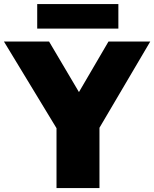

<svg xmlns="http://www.w3.org/2000/svg" viewBox="-53 -950 779 970"><path d="M232.5 0V-389.5L275.5 -231.5L-33 -740H195L375 -435.5H317L495 -740H706L406.5 -231.5L449.5 -386.5V0ZM135 -805.5V-929.5H545V-805.5Z"/></svg>

Font: Encode Sans Condensed Thin Black
Style: Regular
Weight: 900
Version: Version 3.002